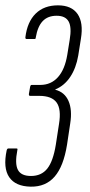

<svg xmlns="http://www.w3.org/2000/svg" viewBox="-36 -508 338 719"><path d="M79 191Q22 190 -1.5 155.5Q-25 121 -11 55Q-9 48 -5 48H26Q31 48 29 54Q19 105 31 128Q43 151 80 151Q119 151 141 123.5Q163 96 173 34L185 -44Q194 -99 176 -124Q158 -149 111 -149H76Q74 -149 73 -151Q72 -153 72 -155L77 -184Q78 -187 79 -188.5Q80 -190 83 -190H115Q155 -190 181 -219Q207 -248 216 -303L225 -359Q233 -406 221 -427.5Q209 -449 176 -449Q143 -449 124 -429Q105 -409 98 -368Q98 -365 97 -363.5Q96 -362 94 -362H63Q59 -362 59 -368Q66 -426 97.5 -457Q129 -488 181 -488Q232 -488 254.5 -455.5Q277 -423 267 -363L257 -300Q249 -253 227 -220Q205 -187 171 -173V-172Q206 -163 220.5 -130Q235 -97 227 -46L215 34Q202 115 168.5 153.5Q135 192 79 191Z"/></svg>

Font: Sofia Sans Extra Condensed Light
Style: Italic
Weight: 300
Italic angle: -9°
Version: Version 4.100